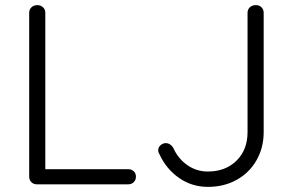

<svg xmlns="http://www.w3.org/2000/svg" viewBox="-20 -720 1144 750"><path d="M511 -30Q511 -17 502.5 -8.5Q494 0 481 0H124Q111 0 102.5 -8.5Q94 -17 94 -30V-670Q94 -683 103 -691.5Q112 -700 126 -700Q139 -700 148 -691.5Q157 -683 157 -670V-59H481Q494 -59 502.5 -51Q511 -43 511 -30ZM603 -117Q598 -125 598 -133Q598 -145 607.5 -153Q617 -161 628 -161Q644 -161 656 -144Q675 -101 711 -75.5Q747 -50 792 -50Q861 -50 904 -92.5Q947 -135 947 -204V-670Q947 -683 956 -691.5Q965 -700 979 -700Q993 -700 1001.5 -691.5Q1010 -683 1010 -670V-204Q1010 -143 982 -94Q954 -45 904.5 -17.5Q855 10 792 10Q730 10 680 -24.5Q630 -59 603 -117Z"/></svg>

Font: Quicksand
Style: Regular
Weight: 400
Designer: Andrew Paglinawan
Foundry: Andrew Paglinawan
Version: Version 3.000